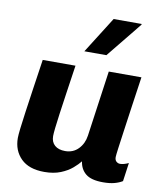

<svg xmlns="http://www.w3.org/2000/svg" viewBox="-85 -829 771 909"><g transform="rotate(10 300.0 -375.0)"><path d="M189.5 10Q115.5 10 77 -28.2Q38.5 -66.5 38.5 -127Q38.5 -140.5 42.2 -172.5Q46 -204.5 52.8 -253.2Q59.5 -302 69.2 -367Q79 -432 90.5 -511H248Q237 -436 228.2 -376.8Q219.5 -317.5 213.5 -274.2Q207.5 -231 204.5 -203.8Q201.5 -176.5 201.5 -164.5Q201.5 -136 219.5 -120.2Q237.5 -104.5 269.5 -104.5Q308 -104.5 333 -130.5Q358 -156.5 363.5 -195.5L408 -511H565Q555 -441.5 545.2 -374.5Q535.5 -307.5 527.8 -252Q520 -196.5 515.2 -161Q510.5 -125.5 510.5 -118Q510.5 -104 518.2 -97Q526 -90 536 -90Q553.5 -90 577 -101L564.5 -12Q548.5 -2 526 4Q503.5 10 471.5 10Q415 10 388.5 -11.5Q362 -33 357 -70.5Q345 -55 323 -36Q301 -17 267.8 -3.5Q234.5 10 189.5 10ZM277.5 -585.5 387.5 -760H521.5L522.5 -757L383.5 -585.5Z"/></g></svg>

Font: Chivo Mono Medium
Style: Italic
Weight: 500
Italic angle: -8.05°
Monospace: yes
Designer: Hector Gatti
Foundry: Omnibus-Type
Version: Version 1.008